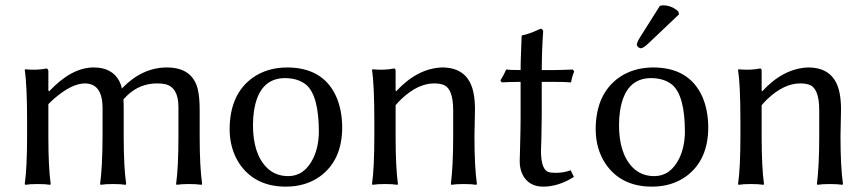

<svg xmlns="http://www.w3.org/2000/svg" viewBox="-20 -693 3264 723"><path d="M162.1 -352.1 165 -349.1Q249.5 -439 333 -439Q401.9 -439 429.2 -387.7Q436 -374.5 439 -359.9Q514.6 -438.5 607.9 -439Q704.1 -439 724.6 -357.9Q731.9 -327.6 731.9 -279.8V-180.2Q731.9 -64 741.2 0L738.8 2.9Q720.7 0 691.9 0Q663.1 0 645 2.9L643.1 0Q651.9 -62 651.9 -180.2V-290Q651.9 -363.8 602.5 -376Q588.9 -378.9 571.8 -378.9Q506.8 -378.9 459.5 -334Q451.7 -326.7 444.8 -318.8Q445.8 -305.7 445.8 -280.8V-180.2Q445.8 -64 455.1 0L453.1 2.9Q435.1 0 405.8 0Q377 0 358.9 2.9L356.9 0Q365.7 -62 366.2 -180.2V-290Q364.7 -378.4 299.8 -378.9Q250.5 -378.9 184.1 -321.8Q172.4 -311.5 162.1 -300.8V-180.2Q162.1 -64 170.9 0L168.9 2.9Q150.9 0 122.1 0Q93.3 0 75.2 2.9L73.2 0Q82 -62 82 -180.2V-234.9Q82 -373 73.2 -429.2L75.2 -432.1Q119.1 -427.7 155.8 -435.1Q161.6 -433.1 162.1 -424.8Z M844.7 -205.1Q844.7 -338.9 933.1 -401.4Q986.8 -438.5 1060.5 -439Q1195.3 -439 1245.1 -331.5Q1268.1 -280.8 1268.6 -213.9Q1268.6 -89.8 1185.1 -28.8Q1131.3 9.8 1056.6 9.8Q939.5 9.8 880.9 -77.6Q845.2 -132.8 844.7 -205.1ZM1053.7 -398.9Q955.6 -398.9 936.5 -275.9Q932.6 -250 932.6 -222.2Q932.6 -113.8 984.9 -61.5Q1017.1 -29.8 1065.4 -29.8Q1126.5 -29.8 1159.7 -97.2Q1180.2 -140.6 1180.7 -195.8Q1180.7 -332 1133.3 -373.5Q1103 -398.4 1053.7 -398.9Z M1766.6 -180.2Q1766.6 -65.4 1775.9 0L1773.4 2.9Q1755.4 0 1726.6 0Q1697.8 0 1679.7 2.9L1677.7 0Q1686.5 -68.4 1686.5 -180.2V-277.8Q1686.5 -356.9 1652.3 -372.6Q1637.7 -378.9 1614.7 -378.9Q1554.2 -378.9 1492.2 -320.8Q1480 -309.1 1469.7 -296.9V-180.2Q1469.7 -64 1478.5 0L1476.6 2.9Q1458.5 0 1429.7 0Q1400.9 0 1382.8 2.9L1380.9 0Q1389.6 -62 1389.6 -180.2V-234.9Q1389.6 -373 1380.9 -429.2L1382.8 -432.1Q1426.8 -427.7 1463.9 -435.1Q1469.2 -435.1 1469.7 -427.2Q1469.7 -425.8 1469.7 -424.8V-352.1L1471.7 -349.1Q1551.3 -435.5 1644.5 -439Q1744.1 -439 1763.2 -342.8Q1768.6 -315.4 1768.6 -280.8Q1768.6 -264.6 1767.6 -230.5Q1766.6 -195.8 1766.6 -180.2Z M1940.4 -429.2Q1940.4 -460.9 1942.4 -506.3Q1943.8 -540 1944.3 -557.1L1946.3 -560.1Q1966.8 -563 2006.3 -580.6Q2012.2 -583 2016.1 -585Q2024.4 -583 2025.4 -575.2Q2020.5 -509.3 2020 -429.2H2067.4Q2086.9 -429.2 2137.2 -431.2L2142.1 -423.8Q2133.8 -403.3 2130.4 -382.8Q2109.4 -384.8 2058.1 -384.8H2020V-258.8Q2020 -223.6 2018.6 -170.4Q2017.6 -138.2 2017.1 -126Q2017.1 -51.8 2047.9 -44.4Q2049.8 -43.9 2050.3 -43.9Q2089.8 -38.1 2128.9 -51.8L2141.1 -26.9Q2083 9.8 2025.4 9.8Q1969.7 9.8 1946.8 -37.6Q1937 -59.1 1937 -85.9Q1937 -98.1 1938.5 -141.1Q1940.4 -213.4 1940.4 -248V-384.8Q1893.6 -384.3 1869.1 -382.8L1864.3 -390.1Q1878.4 -412.6 1886.2 -431.2Q1901.4 -429.2 1940.4 -429.2Z M2464.8 -670.9Q2471.2 -672.9 2479 -672.9Q2510.3 -671.9 2534.2 -649.9L2537.1 -639.2L2421.9 -529.8Q2402.8 -511.2 2392.1 -511.2Q2380.9 -514.2 2377.9 -523.9Q2378.9 -535.2 2389.6 -551.8ZM2223.1 -205.1Q2223.1 -338.9 2311.5 -401.4Q2365.2 -438.5 2439 -439Q2573.7 -439 2623.5 -331.5Q2646.5 -280.8 2647 -213.9Q2647 -89.8 2563.5 -28.8Q2509.8 9.8 2435.1 9.8Q2317.9 9.8 2259.3 -77.6Q2223.6 -132.8 2223.1 -205.1ZM2432.1 -398.9Q2334 -398.9 2314.9 -275.9Q2311 -250 2311 -222.2Q2311 -113.8 2363.3 -61.5Q2395.5 -29.8 2443.8 -29.8Q2504.9 -29.8 2538.1 -97.2Q2558.6 -140.6 2559.1 -195.8Q2559.1 -332 2511.7 -373.5Q2481.4 -398.4 2432.1 -398.9Z M3145 -180.2Q3145 -65.4 3154.3 0L3151.9 2.9Q3133.8 0 3105 0Q3076.2 0 3058.1 2.9L3056.2 0Q3064.9 -68.4 3064.9 -180.2V-277.8Q3064.9 -356.9 3030.8 -372.6Q3016.1 -378.9 2993.2 -378.9Q2932.6 -378.9 2870.6 -320.8Q2858.4 -309.1 2848.1 -296.9V-180.2Q2848.1 -64 2856.9 0L2855 2.9Q2836.9 0 2808.1 0Q2779.3 0 2761.2 2.9L2759.3 0Q2768.1 -62 2768.1 -180.2V-234.9Q2768.1 -373 2759.3 -429.2L2761.2 -432.1Q2805.2 -427.7 2842.3 -435.1Q2847.7 -435.1 2848.1 -427.2Q2848.1 -425.8 2848.1 -424.8V-352.1L2850.1 -349.1Q2929.7 -435.5 3022.9 -439Q3122.6 -439 3141.6 -342.8Q3147 -315.4 3147 -280.8Q3147 -264.6 3146 -230.5Q3145 -195.8 3145 -180.2Z"/></svg>

Font: Linux Biolinum O
Style: Regular
Weight: 400
Designer: Philipp H. Poll
Foundry: Philipp H. Poll
Version: Version 1.0.4